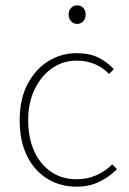

<svg xmlns="http://www.w3.org/2000/svg" viewBox="-20 -690 486 722"><path d="M268 12Q207 12 158.5 -17.5Q110 -47 82 -103Q54 -159 54 -238Q54 -318 84 -374.5Q114 -431 162.5 -460.5Q211 -490 268 -490Q318 -490 351 -473Q384 -456 408 -430L390 -412Q368 -435 337.5 -448.5Q307 -462 268 -462Q217 -462 176 -433.5Q135 -405 110.5 -354.5Q86 -304 86 -238Q86 -172 108.5 -122Q131 -72 172 -44Q213 -16 268 -16Q309 -16 343.5 -31.5Q378 -47 402 -72L420 -54Q390 -24 352.5 -6Q315 12 268 12ZM270 -600Q257 -600 247.5 -610Q238 -620 238 -636Q238 -651 247.5 -660.5Q257 -670 270 -670Q284 -670 293 -660.5Q302 -651 302 -636Q302 -620 293 -610Q284 -600 270 -600Z"/></svg>

Font: Source Sans 3
Style: Regular
Weight: 200
Designer: Paul D. Hunt
Foundry: Adobe
Version: Version 3.046;hotconv 1.0.118;makeotfexe 2.5.65603